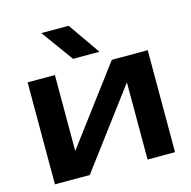

<svg xmlns="http://www.w3.org/2000/svg" viewBox="-115 -919 1029 1033"><g transform="rotate(-15 399.5 -402.5)"><path d="M259 0 581 -430V0H734V-568H534L217 -145V-568H65V0ZM357 -805H205L334 -627H481Z"/></g></svg>

Font: Bounded Med
Style: Regular
Weight: 500
Designer: Vlad Churkin
Version: Version 3.0